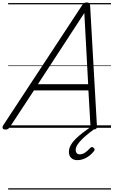

<svg xmlns="http://www.w3.org/2000/svg" viewBox="-66 -1035 919 1555"><path d="M-22 14Q-38 14 -43.5 5Q-49 -4 -40 -20L600 -994Q608 -1006 615.5 -1010.5Q623 -1015 637 -1015Q650 -1015 656.5 -1009.5Q663 -1004 664 -988L719 -14Q720 0 713.5 7Q707 14 692 14Q678 14 673 8.5Q668 3 667 -10L650 -303H209L16 -9Q6 5 -1 9.5Q-8 14 -22 14ZM241 -353H648L617 -930ZM561 262Q529 262 510.5 244Q492 226 492 196Q492 168 507 141Q522 114 547.5 89Q573 64 605.5 39Q638 14 674 -11L716 -8V-4Q687 18 657 41.5Q627 65 602 89Q577 113 562 136Q547 159 547 180Q547 195 555 205Q563 215 579 215Q601 215 622 201.5Q643 188 665 163Q670 157 677.5 156Q685 155 693 163Q699 168 700 174.5Q701 181 695 189Q679 210 657.5 226.5Q636 243 611.5 252.5Q587 262 561 262ZM0 490H833V500H0ZM0 -20H833V0H0ZM0 -505H833V-500H0ZM0 -1010H833V-1000H0Z"/></svg>

Font: Playwrite MX Guides
Style: Regular
Weight: 400
Designer: Veronika Burian, José Scaglione
Foundry: TypeTogether
Version: Version 1.003